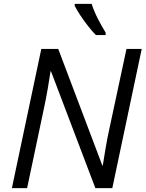

<svg xmlns="http://www.w3.org/2000/svg" viewBox="-20 -965 747 985"><path d="M41 0 191.9 -713.9H278.8L504.9 -116.2H507.3Q512.7 -152.3 522 -206.3Q531.2 -260.3 542 -308.6L628.9 -713.9H707L556.2 0H469.2L241.7 -599.1H239.3Q234.4 -566.4 224.9 -510Q215.3 -453.6 203.6 -400.4L119.1 0ZM471.7 -785.2Q453.1 -804.2 431.6 -831.5Q410.2 -858.9 391.8 -886.7Q373.5 -914.6 363.3 -935.1V-945.3H450.2Q461.9 -908.2 481.9 -869.1Q502 -830.1 522 -797.4V-785.2Z"/></svg>

Font: Open Sans
Style: Italic
Weight: 400
Italic angle: -12°
Designer: Monotype Design Team
Foundry: Monotype Imaging Inc.
Version: Version 3.000; ttfautohint (v1.8.4)